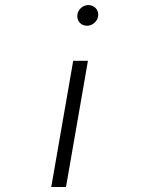

<svg xmlns="http://www.w3.org/2000/svg" viewBox="-20 -559 627 757"><path d="M268.6 -319.3H326.7L240.2 178.2H182.1ZM367.2 -498Q366.7 -489.7 362.8 -482.4Q358.9 -475.1 353 -469.7Q347.2 -464.4 339.6 -460.9Q332 -457.5 323.7 -457.5Q314.9 -457.5 307.6 -460.4Q300.3 -463.4 294.9 -469Q289.6 -474.6 286.9 -481.9Q284.2 -489.3 284.7 -498Q286.1 -515.1 298.6 -526.9Q311 -538.6 328.1 -539.1Q336.9 -539.1 344.2 -535.9Q351.6 -532.7 356.9 -527.3Q362.3 -522 365 -514.4Q367.7 -506.8 367.2 -498Z"/></svg>

Font: TypoPRO Roboto Mono
Style: Italic
Weight: 300
Designer: Google
Version: Version 2.000986; 2015; ttfautohint (v1.3)